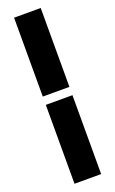

<svg xmlns="http://www.w3.org/2000/svg" viewBox="-182 -881 625 1043"><g transform="rotate(-20 130.5 -360.0)"><path d="M208 -384H54V-840H208ZM208 120H54V-336H208Z"/></g></svg>

Font: Tanohe Sans
Style: Bold
Weight: 700
Designer: Village Type and Design LLC & Cristiano Sobral
Foundry: Cooper Hewitt Smithsonian Design Museum
Version: Version 1.00;September 29, 2021;FontCreator 13.0.0.2655 64-b